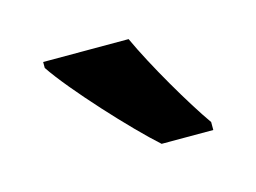

<svg xmlns="http://www.w3.org/2000/svg" viewBox="-40 -826 374 280"><g transform="rotate(-15 147.0 -686.0)"><path d="M169 -766H40V-757C66 -718 140 -638 176 -606H254V-618C230 -652 189 -722 169 -766Z"/></g></svg>

Font: Noto Sans Myanmar ExtraCondensed SemiBold
Style: Regular
Weight: 600
Width: 2
Designer: Monotype Design Team
Foundry: Monotype Imaging Inc.
Version: Version 2.107